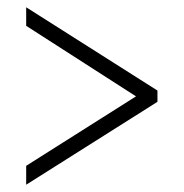

<svg xmlns="http://www.w3.org/2000/svg" viewBox="-20 -622 505 528"><path d="M52 -114 413 -342V-373L52 -602V-551L354 -357L52 -166Z"/></svg>

Font: Noto Serif Hebrew Condensed Light
Style: Regular
Weight: 300
Width: 3
Designer: Monotype Design Team
Foundry: Monotype Imaging Inc.
Version: Version 2.004